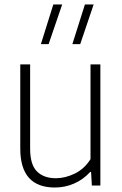

<svg xmlns="http://www.w3.org/2000/svg" viewBox="-20 -828 544 857"><path d="M70.5 -164.5V-540.5H114.5V-164Q114.5 -93.5 144.8 -63Q175 -32.5 229.5 -32.5Q271 -32.5 313.8 -53.2Q356.5 -74 384 -117.5V-540.5H428V0H390L386.5 -60.5H382.5Q351 -26 310.2 -8.5Q269.5 9 225 9Q70.5 9 70.5 -164.5ZM162.5 -631 218 -808H257.5L197 -631ZM303 -631 359 -808H398L338 -631Z"/></svg>

Font: Encode Sans Semi Condensed ExLight
Style: Regular
Weight: 275
Width: 4
Designer: Multiple Designers
Foundry: Impallari Type
Version: Version 2.000